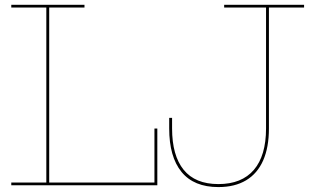

<svg xmlns="http://www.w3.org/2000/svg" viewBox="-20 -772 1296 800"><path d="M27 -740.5V-752H332V-740.5H185V-11.5H629.5V0H27V-11.5H173V-740.5ZM635.5 -236.5V0H623.5V-236.5ZM890 7.5Q788 7.5 736.5 -55.5Q685 -118.5 685 -237V-281H697V-237Q697 -124 745.2 -64.5Q793.5 -5 890 -5Q987 -5 1037.8 -64.2Q1088.5 -123.5 1088.5 -237V-740.5H914V-752H1247V-740.5H1100.5V-237Q1100.5 -158 1076.5 -103.5Q1052.5 -49 1005.5 -20.8Q958.5 7.5 890 7.5Z"/></svg>

Font: Hepta Slab ExtraLight Thin
Style: Regular
Weight: 250
Version: Version 1.102